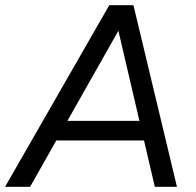

<svg xmlns="http://www.w3.org/2000/svg" viewBox="-52 -720 754 740"><path d="M369.2 -700H460L64 0H-32.5ZM381.3 -700H462.3L630 0H544.7ZM148.2 -254.2H537.2L524.3 -178.7H135.3Z"/></svg>

Font: Oak Sans Light Italic
Style: Regular
Weight: 400
Italic angle: -9.5°
Foundry: Erik Kennedy, Walven
Version: Version 1.000;Glyphs 3.1.2 (3151)